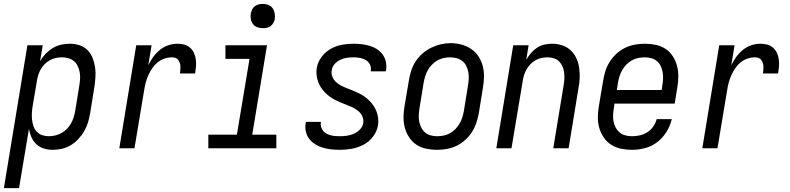

<svg xmlns="http://www.w3.org/2000/svg" viewBox="-46 -763 4066 988"><path d="M-26 205 95 -530H174L160 -448Q172 -469 189 -486.5Q206 -504 226 -516Q246 -528 268.5 -533Q291 -538 314 -538Q340 -538 364 -530Q388 -522 405 -504.5Q422 -487 431 -463.5Q440 -440 443.5 -415Q447 -390 445 -363.5Q443 -337 439 -311L418 -181Q414 -157 407 -133.5Q400 -110 387.5 -88.5Q375 -67 357.5 -48Q340 -29 318.5 -16Q297 -3 273 2.5Q249 8 225 8Q201 8 179 1Q157 -6 141 -21Q125 -36 116 -56.5Q107 -77 103 -100L52 205ZM205 -62Q222 -62 238.5 -66Q255 -70 270.5 -78.5Q286 -87 298.5 -100Q311 -113 319.5 -128Q328 -143 333 -159.5Q338 -176 341 -192L362 -322Q365 -339 366 -357Q367 -375 364 -391.5Q361 -408 354 -423Q347 -438 334.5 -448.5Q322 -459 305.5 -463.5Q289 -468 272 -468Q256 -468 240.5 -464.5Q225 -461 210.5 -453Q196 -445 184 -433Q172 -421 164 -407Q156 -393 151 -377.5Q146 -362 144 -347L122 -217Q119 -199 118 -181Q117 -163 119 -146Q121 -129 126.5 -113Q132 -97 143.5 -85Q155 -73 171 -67.5Q187 -62 205 -62Z M568 0 655 -530H734L717 -427Q728 -450 742.5 -470Q757 -490 776.5 -506Q796 -522 819.5 -530Q843 -538 867 -538Q885 -538 902 -533.5Q919 -529 932 -517.5Q945 -506 952 -490.5Q959 -475 961.5 -457.5Q964 -440 962.5 -421.5Q961 -403 958 -385H880Q881 -394 882 -403.5Q883 -413 882.5 -422Q882 -431 879 -439.5Q876 -448 871 -455Q866 -462 857 -465Q848 -468 839 -468Q820 -468 800.5 -461.5Q781 -455 765 -442Q749 -429 737.5 -412Q726 -395 717.5 -376Q709 -357 704 -338.5Q699 -320 696 -300L646 0Z M1026 0V-70H1173L1238 -460H1114V-530H1328L1252 -70H1376V0ZM1306 -618Q1291 -618 1277.5 -623Q1264 -628 1255.5 -639.5Q1247 -651 1244.5 -665.5Q1242 -680 1245 -695Q1247 -705 1252 -715Q1257 -725 1266 -731.5Q1275 -738 1285.5 -740.5Q1296 -743 1306 -743Q1321 -743 1335 -737.5Q1349 -732 1357 -720.5Q1365 -709 1367.5 -694.5Q1370 -680 1368 -665Q1366 -655 1360.5 -645Q1355 -635 1346 -628.5Q1337 -622 1326.5 -620Q1316 -618 1306 -618Z M1703 8Q1680 8 1658 5.5Q1636 3 1615.5 -3Q1595 -9 1577 -20Q1559 -31 1546 -47.5Q1533 -64 1528 -85.5Q1523 -107 1527 -129Q1527 -131 1527.5 -133Q1528 -135 1528 -136H1606Q1606 -136 1605.5 -135Q1605 -134 1605 -133Q1603 -121 1606.5 -109.5Q1610 -98 1617 -89.5Q1624 -81 1634 -75.5Q1644 -70 1655.5 -67Q1667 -64 1678.5 -63Q1690 -62 1703 -62Q1720 -62 1738.5 -64.5Q1757 -67 1774.5 -74.5Q1792 -82 1806 -96.5Q1820 -111 1823 -129Q1826 -147 1819 -163Q1812 -179 1799.5 -190Q1787 -201 1772 -208.5Q1757 -216 1741 -222Q1725 -228 1709.5 -234.5Q1694 -241 1679 -248.5Q1664 -256 1650.5 -266Q1637 -276 1625.5 -288Q1614 -300 1605 -314Q1596 -328 1590.5 -344Q1585 -360 1583 -377.5Q1581 -395 1584 -413Q1589 -443 1608 -469Q1627 -495 1655 -511Q1683 -527 1713 -532.5Q1743 -538 1773 -538Q1794 -538 1815.5 -535.5Q1837 -533 1857 -527Q1877 -521 1894 -510Q1911 -499 1923 -482.5Q1935 -466 1939.5 -445.5Q1944 -425 1941 -403Q1940 -401 1940 -399.5Q1940 -398 1939 -396H1862Q1862 -397 1862 -398Q1862 -399 1862 -400Q1865 -416 1857.5 -431Q1850 -446 1836.5 -454Q1823 -462 1806.5 -465Q1790 -468 1773 -468Q1756 -468 1738.5 -465.5Q1721 -463 1704.5 -455Q1688 -447 1675.5 -433Q1663 -419 1661 -401Q1658 -384 1664.5 -368Q1671 -352 1683.5 -340.5Q1696 -329 1711 -321.5Q1726 -314 1742 -308Q1758 -302 1773.5 -295.5Q1789 -289 1804 -281.5Q1819 -274 1832.5 -264Q1846 -254 1857.5 -242Q1869 -230 1878 -216Q1887 -202 1892.5 -186.5Q1898 -171 1900 -153.5Q1902 -136 1899 -118Q1894 -87 1873.5 -60Q1853 -33 1824 -18Q1795 -3 1764 2.5Q1733 8 1703 8Z M2202 8Q2174 8 2146 2Q2118 -4 2096 -19Q2074 -34 2059 -57Q2044 -80 2037 -106.5Q2030 -133 2030.5 -162Q2031 -191 2036 -219L2058 -349Q2062 -375 2070 -399.5Q2078 -424 2092.5 -446.5Q2107 -469 2128 -487.5Q2149 -506 2173 -517.5Q2197 -529 2222 -535Q2247 -541 2273 -541Q2302 -541 2329 -533.5Q2356 -526 2378.5 -511Q2401 -496 2416 -473Q2431 -450 2438 -423.5Q2445 -397 2444.5 -368Q2444 -339 2439 -311L2418 -181Q2413 -155 2405 -130.5Q2397 -106 2382.5 -83.5Q2368 -61 2347.5 -42.5Q2327 -24 2303 -12.5Q2279 -1 2253 3.5Q2227 8 2202 8ZM2204 -62Q2221 -62 2237.5 -65.5Q2254 -69 2269.5 -77.5Q2285 -86 2297.5 -99Q2310 -112 2319 -127.5Q2328 -143 2333 -159Q2338 -175 2341 -192L2362 -322Q2365 -340 2366 -357.5Q2367 -375 2364 -391.5Q2361 -408 2353.5 -423.5Q2346 -439 2333 -449Q2320 -459 2303.5 -463.5Q2287 -468 2269 -468Q2252 -468 2235.5 -464Q2219 -460 2204 -451.5Q2189 -443 2176.5 -430Q2164 -417 2155.5 -402Q2147 -387 2142 -370.5Q2137 -354 2134 -338L2113 -208Q2110 -190 2109 -172.5Q2108 -155 2111 -138.5Q2114 -122 2121.5 -107Q2129 -92 2141 -81.5Q2153 -71 2169.5 -66.5Q2186 -62 2204 -62Z M2508 0 2595 -530H2674L2662 -455Q2672 -473 2686 -489.5Q2700 -506 2717.5 -517.5Q2735 -529 2755 -533.5Q2775 -538 2795 -538Q2821 -538 2846 -530Q2871 -522 2889.5 -505Q2908 -488 2919 -465Q2930 -442 2934 -416.5Q2938 -391 2937 -364Q2936 -337 2931 -311L2880 0H2801L2854 -322Q2857 -339 2858 -356Q2859 -373 2857 -389.5Q2855 -406 2848.5 -421Q2842 -436 2831 -447Q2820 -458 2804 -463Q2788 -468 2771 -468Q2755 -468 2739.5 -464.5Q2724 -461 2710 -453Q2696 -445 2684 -433Q2672 -421 2664 -407Q2656 -393 2651 -377.5Q2646 -362 2644 -347L2586 0Z M3206 8Q3177 8 3149 2Q3121 -4 3098.5 -18.5Q3076 -33 3060.5 -56Q3045 -79 3037.5 -105.5Q3030 -132 3030.5 -161Q3031 -190 3036 -219L3058 -349Q3062 -375 3070 -399.5Q3078 -424 3092.5 -446.5Q3107 -469 3127.5 -487.5Q3148 -506 3172 -517.5Q3196 -529 3222 -533.5Q3248 -538 3273 -538Q3301 -538 3329 -532Q3357 -526 3379.5 -511Q3402 -496 3416.5 -473Q3431 -450 3438 -423.5Q3445 -397 3444.5 -368Q3444 -339 3439 -311L3426 -230H3116L3113 -208Q3110 -190 3109 -172.5Q3108 -155 3111 -138.5Q3114 -122 3122 -107Q3130 -92 3142.5 -81.5Q3155 -71 3171.5 -66.5Q3188 -62 3206 -62Q3226 -62 3246.5 -66.5Q3267 -71 3285 -82.5Q3303 -94 3315.5 -112Q3328 -130 3333 -150H3411Q3403 -116 3384 -85Q3365 -54 3336.5 -32Q3308 -10 3274 -1Q3240 8 3206 8ZM3128 -300H3359L3362 -322Q3365 -340 3366 -357.5Q3367 -375 3364 -391.5Q3361 -408 3354 -423Q3347 -438 3334.5 -448.5Q3322 -459 3305.5 -463.5Q3289 -468 3271 -468Q3255 -468 3238 -464.5Q3221 -461 3205.5 -452.5Q3190 -444 3177.5 -431Q3165 -418 3156 -402.5Q3147 -387 3142 -371Q3137 -355 3134 -338Z M3568 0 3655 -530H3734L3717 -427Q3728 -450 3742.5 -470Q3757 -490 3776.5 -506Q3796 -522 3819.5 -530Q3843 -538 3867 -538Q3885 -538 3902 -533.5Q3919 -529 3932 -517.5Q3945 -506 3952 -490.5Q3959 -475 3961.5 -457.5Q3964 -440 3962.5 -421.5Q3961 -403 3958 -385H3880Q3881 -394 3882 -403.5Q3883 -413 3882.5 -422Q3882 -431 3879 -439.5Q3876 -448 3871 -455Q3866 -462 3857 -465Q3848 -468 3839 -468Q3820 -468 3800.5 -461.5Q3781 -455 3765 -442Q3749 -429 3737.5 -412Q3726 -395 3717.5 -376Q3709 -357 3704 -338.5Q3699 -320 3696 -300L3646 0Z"/></svg>

Font: Iosevka Curly Oblique
Style: Regular
Weight: 400
Italic angle: -9°
Monospace: yes
Designer: Belleve Invis
Foundry: Belleve Invis
Version: Version 11.1.0; ttfautohint (v1.8.3)